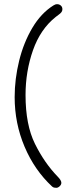

<svg xmlns="http://www.w3.org/2000/svg" viewBox="-20 -768 368 917"><path d="M229 123Q145 45 97.5 -67Q50 -179 50 -304Q50 -391 71.5 -478Q93 -565 134.5 -635Q176 -705 235 -742Q244 -748 253 -748Q263 -748 270.5 -741.5Q278 -735 278 -724Q278 -716 273.5 -710Q269 -704 260.5 -698Q252 -692 246 -687Q173 -629 137.5 -528Q102 -427 102 -314Q102 -172 147 -81Q192 10 255 75Q273 93 273 105Q273 114 265 121.5Q257 129 249 129Q243 129 238.5 128Q234 127 229 123Z"/></svg>

Font: Mali Light
Style: Regular
Weight: 300
Designer: Kitiyaporn Chalermlarp | Katatrad Aksorn Co.,Ltd.
Foundry: Cadson Demak Co.,Ltd.
Version: Version 1.000; ttfautohint (v1.6)